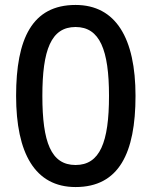

<svg xmlns="http://www.w3.org/2000/svg" viewBox="-20 -745 612 775"><path d="M527 -358C527 -590 448 -725 285 -725C110 -725 45 -589 45 -358C45 -127 121 10 285 10C460 10 527 -127 527 -358ZM151 -358C151 -543 186 -636 285 -636C383 -636 420 -543 420 -358C420 -170 383 -79 285 -79C186 -79 151 -171 151 -358Z"/></svg>

Font: Noto Sans Gujarati Medium
Style: Regular
Weight: 500
Designer: Jelle Bosma - Monotype Design Team, Universal Thirst
Foundry: Monotype Imaging Inc.
Version: Version 2.106